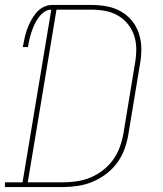

<svg xmlns="http://www.w3.org/2000/svg" viewBox="-38 -755 658 775"><path d="M-18 0V-19H53L169 -716Q153 -716 139.5 -706Q126 -696 116.5 -682.5Q107 -669 100.5 -654.5Q94 -640 89 -625Q84 -610 80.5 -595Q77 -580 75 -565H54Q57 -583 61 -600.5Q65 -618 71 -635.5Q77 -653 86 -670Q95 -687 107 -702Q119 -717 136.5 -726Q154 -735 172 -735H330Q362 -735 392.5 -729.5Q423 -724 449 -709.5Q475 -695 494 -672Q513 -649 522.5 -620Q532 -591 532.5 -559.5Q533 -528 527 -496L480 -212Q475 -182 464.5 -153Q454 -124 435 -98Q416 -72 390 -52.5Q364 -33 335 -21Q306 -9 275.5 -4.5Q245 0 216 0ZM74 -19H216Q243 -19 271 -23Q299 -27 326 -38Q353 -49 377 -67.5Q401 -86 418 -109.5Q435 -133 445 -160Q455 -187 460 -215L507 -500Q512 -528 512 -556.5Q512 -585 503.5 -611Q495 -637 478 -658Q461 -679 437.5 -692.5Q414 -706 386.5 -711Q359 -716 330 -716H190Z"/></svg>

Font: Iosevka Etoile Thin Oblique
Style: Regular
Weight: 100
Italic angle: -9°
Designer: Belleve Invis
Foundry: Belleve Invis
Version: Version 15.5.2; ttfautohint (v1.8.4)